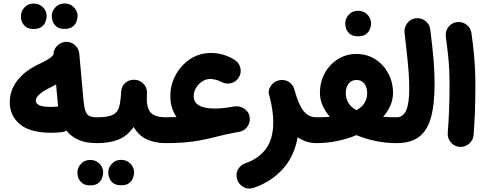

<svg xmlns="http://www.w3.org/2000/svg" viewBox="-20 -770 2782 1103"><path d="M36.1 -182.1Q36.1 -251.5 79.8 -307.9Q123.5 -364.3 204.1 -401.9Q230 -413.6 254.2 -428.2Q278.3 -442.9 287.1 -455.6Q286.6 -483.4 306.4 -504.9Q326.2 -526.4 355 -529.3Q385.3 -532.2 408.9 -512.2Q432.6 -492.2 435.5 -461.9L460 -189.9Q463.9 -149.4 471.9 -129.4Q480 -109.4 495.6 -102.8Q511.2 -96.2 536.6 -96.2H537.1Q567.9 -96.2 589.4 -74.5Q610.8 -52.7 610.8 -22Q610.8 8.3 589.4 30.3Q567.9 52.2 537.1 52.2H536.6Q472.7 52.2 430.4 33.2Q388.2 14.2 362.3 -19.5Q350.6 -13.2 337.4 -11.2Q322.3 -9.3 304.7 -8.3Q287.1 -7.3 275.9 -7.3Q151.9 -7.3 94 -56.6Q36.1 -106 36.1 -182.1ZM185.5 -191.4Q185.5 -174.8 206.1 -165.3Q226.6 -155.8 275.9 -155.8Q282.2 -155.8 292.7 -156.5Q303.2 -157.2 314 -158.2Q313 -167.5 312 -177.2L302.2 -284.7Q286.1 -275.4 267.6 -266.6Q230 -248.5 207.8 -229.2Q185.5 -210 185.5 -191.4ZM277.3 -678.2Q277.3 -706.1 298.1 -728Q318.8 -750 350.1 -750Q373 -750 388.9 -740.2Q404.8 -730.5 414.1 -716.3Q425.8 -697.8 425.8 -678.2Q425.8 -663.6 419.4 -646.2Q413.1 -628.9 397 -616.5Q380.9 -604 351.1 -604Q320.8 -604 305.2 -616.7Q289.6 -629.4 283.2 -646Q277.3 -662.1 277.3 -678.2ZM100.1 -677.7Q100.1 -705.6 120.6 -727.5Q141.1 -749.5 172.9 -749.5Q195.8 -749.5 211.7 -739.7Q227.5 -730 236.8 -715.8Q248 -697.8 248 -677.7Q248 -663.1 241.7 -645.8Q235.4 -628.4 219.2 -616Q203.1 -603.5 173.8 -603.5Q143.6 -603.5 127.9 -616.2Q112.3 -628.9 105.5 -645.5Q102.5 -653.8 101.3 -662.1Q100.1 -670.4 100.1 -677.7Z M462.4 -22Q462.4 -52.7 484.6 -74.5Q506.8 -96.2 537.1 -96.2Q598.6 -96.2 627 -109.9Q655.3 -123.5 664.3 -155.3Q673.3 -187 675.8 -241.2Q677.7 -275.9 700.9 -294.9Q724.1 -314 755.4 -311.5Q786.1 -309.6 806.4 -286.4Q826.7 -263.2 824.2 -232.9Q818.8 -158.7 842.3 -127.4Q865.7 -96.2 932.6 -96.2H933.1Q963.9 -96.2 985.4 -74.5Q1006.8 -52.7 1006.8 -22Q1006.8 8.3 985.4 30.3Q963.9 52.2 933.1 52.2H932.6Q870.6 52.2 824 31Q777.3 9.8 748 -40.5Q709.5 13.2 658.2 32.7Q606.9 52.2 537.1 52.2Q506.8 52.2 484.6 30.3Q462.4 8.3 462.4 -22ZM602.1 220.2Q602.1 192.4 622.8 170.4Q643.6 148.4 674.8 148.4Q697.8 148.4 713.6 158.2Q729.5 168 738.8 182.1Q750.5 200.7 750.5 220.2Q750.5 234.9 744.1 252.2Q737.8 269.5 721.7 282Q705.6 294.4 675.8 294.4Q645.5 294.4 629.9 281.7Q614.3 269 607.9 252.4Q602.1 236.3 602.1 220.2ZM424.8 220.7Q424.8 192.9 445.3 170.9Q465.8 148.9 497.6 148.9Q520.5 148.9 536.4 158.7Q552.2 168.5 561.5 182.6Q572.8 200.7 572.8 220.7Q572.8 235.4 566.4 252.7Q560.1 270 543.9 282.5Q527.8 294.9 498.5 294.9Q468.3 294.9 452.6 282.2Q437 269.5 430.2 252.9Q427.2 244.6 426 236.3Q424.8 228 424.8 220.7Z M858.9 -22Q858.9 -52.7 880.9 -74.5Q902.8 -96.2 933.1 -96.2Q966.3 -96.2 994.1 -97.7Q958.5 -148.9 958.5 -217.3Q958.5 -283.2 989.5 -339.8Q1020.5 -396.5 1073.5 -431.2Q1126.5 -465.8 1191.9 -465.8Q1262.7 -465.8 1326.2 -427.2Q1352.5 -411.6 1360.4 -381.8Q1368.2 -352.1 1352.5 -326.2Q1337.4 -299.8 1307.6 -292.2Q1277.8 -284.7 1251.5 -299.8Q1239.3 -306.6 1220.9 -311.5Q1202.6 -316.4 1188 -316.4Q1163.6 -316.4 1141.8 -302.2Q1120.1 -288.1 1106.4 -265.6Q1092.8 -243.2 1092.8 -217.8Q1092.8 -146.5 1214.8 -146.5Q1243.2 -146.5 1278.3 -150.9Q1301.3 -154.8 1328.6 -158.7Q1342.8 -160.6 1356.9 -157.2Q1369.1 -154.3 1380.4 -147.5Q1380.4 -147.5 1380.4 -147.5Q1380.9 -147.5 1380.9 -147Q1393.6 -139.2 1402.6 -127Q1411.6 -114.7 1414.1 -98.6Q1418.9 -71.3 1404.3 -47.1Q1389.6 -22.9 1363.8 -15.1Q1362.8 -14.6 1361.8 -14.6Q1361.8 -14.6 1361.8 -14.2Q1359.4 -13.7 1356.9 -13.2Q1342.3 -10.3 1324.7 -7.3Q1271.5 2.9 1220.2 16.1Q1168.9 29.3 1124.3 37.4Q1079.6 45.4 1033.7 48.8Q987.8 52.2 933.1 52.2Q902.8 52.2 880.9 30.3Q858.9 8.3 858.9 -22Z M1527.3 -219.2Q1517.1 -248 1534.9 -274.9Q1552.7 -301.8 1582.5 -308.6Q1590.8 -310.5 1599.6 -310.5Q1626.5 -311 1646.2 -294.4Q1666 -277.8 1670.9 -255.9Q1671.4 -254.9 1671.9 -253.4Q1695.3 -167.5 1724.4 -131.8Q1753.4 -96.2 1796.9 -96.2H1797.4Q1828.1 -96.2 1849.6 -74.5Q1871.1 -52.7 1871.1 -22Q1871.1 8.3 1849.6 30.3Q1828.1 52.2 1797.4 52.2H1796.9Q1767.6 52.2 1740.7 43.5Q1713.9 34.7 1689.9 18.6Q1669.9 131.3 1601.8 204.1Q1533.7 276.9 1437 309.1Q1403.8 319.8 1377.2 303.7Q1350.6 287.6 1342.3 260.7Q1332.5 226.1 1348.6 200.9Q1364.7 175.8 1389.2 168Q1464.4 142.6 1507.1 85.9Q1549.8 29.3 1549.8 -68.4Q1549.8 -132.8 1529.3 -213.4Q1528.3 -216.3 1527.3 -219.2Z M1723.1 -22Q1723.1 -52.7 1745.1 -74.5Q1767.1 -96.2 1797.4 -96.2Q1839.4 -96.2 1875 -99.1Q1848.1 -129.9 1833 -164.6Q1817.9 -199.2 1817.9 -235.8Q1817.9 -298.3 1845.5 -349.1Q1873 -399.9 1920.7 -429.9Q1968.3 -460 2028.3 -460Q2088.4 -460 2135.7 -429.7Q2183.1 -399.4 2210.4 -348.6Q2237.8 -297.9 2237.8 -235.4Q2237.8 -198.7 2222.9 -164.1Q2208 -129.4 2181.2 -99.1Q2216.3 -96.2 2257.8 -96.2H2258.3Q2289.1 -96.2 2310.5 -74.5Q2332 -52.7 2332 -22Q2332 8.3 2310.5 30.3Q2289.1 52.2 2258.3 52.2H2257.8Q2196.3 52.2 2137.7 40Q2079.1 27.8 2027.8 6.3Q1976.1 27.8 1917.5 40Q1858.9 52.2 1797.4 52.2Q1767.1 52.2 1745.1 30.3Q1723.1 8.3 1723.1 -22ZM1966.3 -235.8Q1966.3 -170.9 2027.8 -136.7Q2089.4 -170.9 2089.4 -235.4Q2089.4 -268.1 2073.2 -289.3Q2057.1 -310.5 2028.3 -310.5Q1999 -310.5 1982.7 -289.6Q1966.3 -268.6 1966.3 -235.8ZM1963.4 -635.7Q1963.4 -663.6 1983.9 -685.8Q2004.4 -708 2036.1 -708Q2059.1 -708 2075 -698.2Q2090.8 -688.5 2100.1 -674.3Q2111.8 -654.8 2111.8 -635.7Q2111.8 -621.1 2105.5 -603.8Q2099.1 -586.4 2082.8 -574Q2066.4 -561.5 2037.1 -561.5Q2006.8 -561.5 1991.2 -574.2Q1975.6 -586.9 1969.2 -603.5Q1963.4 -619.6 1963.4 -635.7Z M2184.1 -22Q2184.1 -52.7 2206.1 -74.5Q2228 -96.2 2258.3 -96.2Q2296.4 -96.2 2313.7 -136.5Q2331.1 -176.8 2331.1 -262.2Q2331.1 -295.4 2328.6 -336.4Q2326.2 -377.4 2320.3 -436.3Q2314.5 -495.1 2304.2 -581.5Q2300.8 -611.8 2319.3 -636.5Q2337.9 -661.1 2368.2 -665Q2398.4 -668.9 2423.1 -650.1Q2447.8 -631.3 2451.7 -601.1Q2464.8 -498.5 2470.7 -426.5Q2476.6 -354.5 2476.6 -289.1Q2476.6 -167 2454.8 -91.8Q2433.1 -16.6 2385 17.8Q2336.9 52.2 2258.3 52.2Q2228 52.2 2206.1 30.3Q2184.1 8.3 2184.1 -22Z M2541 -559.6Q2537.1 -589.8 2555.9 -614.5Q2574.7 -639.2 2605 -643.1Q2635.3 -647 2659.9 -628.2Q2684.6 -609.4 2688.5 -579.1Q2697.3 -514.2 2702.1 -464.8Q2707 -415.5 2709 -369.4Q2710.9 -323.2 2710.9 -267.6Q2710.9 -196.8 2708.3 -125.7Q2705.6 -54.7 2700.7 5.4Q2698.2 35.6 2674.3 55.9Q2650.4 76.2 2620.1 73.7Q2589.4 71.3 2569.6 47.4Q2549.8 23.4 2552.2 -6.3Q2557.1 -66.9 2559.8 -137Q2562.5 -207 2562.5 -274.9Q2562.5 -325.2 2560.8 -365.2Q2559.1 -405.3 2554.4 -450.2Q2549.8 -495.1 2541 -559.6Z"/></svg>

Font: Mikhak ExtraBold
Style: Regular
Weight: 800
Designer: Amin Abedi
Version: Version 3.3